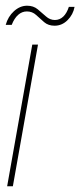

<svg xmlns="http://www.w3.org/2000/svg" viewBox="-21 -652 281 672"><path d="M4 0 92 -496H112L24 0ZM-1 -565Q7 -594 28 -613Q49 -632 74 -632Q96 -632 111 -619.5Q126 -607 140 -594.5Q154 -582 171 -582Q188 -582 200.5 -594Q213 -606 220 -628H240Q235 -601 215.5 -581.5Q196 -562 170 -562Q148 -562 133.5 -574.5Q119 -587 105.5 -599.5Q92 -612 73 -612Q56 -612 42.5 -600Q29 -588 20 -565Z"/></svg>

Font: DM Sans 36pt Thin
Style: Italic
Weight: 250
Italic angle: -10°
Designer: Colophon Foundry, Jonny Pinhorn
Foundry: Colophon Foundry
Version: Version 4.004;gftools[0.9.30]